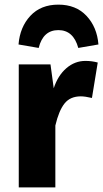

<svg xmlns="http://www.w3.org/2000/svg" viewBox="-20 -809 445 829"><path d="M402 -539 377 -386Q347 -393 329 -393Q283 -393 258.5 -362Q234 -331 219 -267V0H61V-531H198L212 -428Q230 -483 266.5 -514.5Q303 -546 349 -546Q377 -546 402 -539ZM405 -617 318 -602Q297 -679 232 -679Q166 -679 147 -602L60 -617Q66 -692 111 -740.5Q156 -789 232 -789Q308 -789 353.5 -740.5Q399 -692 405 -617Z"/></svg>

Font: FiraGOUPP
Style: Bold
Weight: 700
Designer: bBox Type
Foundry: bBox Type GmbH
Version: Version 1.001